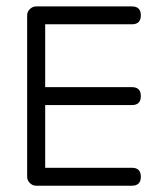

<svg xmlns="http://www.w3.org/2000/svg" viewBox="-20 -591 496 611"><path d="M428.2 -28.6Q428.2 0 399.7 0H95Q83.7 0 75.1 -8.5Q66.4 -17.1 66.4 -28.6V-542.2Q66.4 -553.7 75.1 -562.1Q83.7 -570.6 95 -570.6H399.7Q428.2 -570.6 428.2 -542.2Q428.2 -513.7 399.7 -513.7H123.8V-313.7H399.7Q428.2 -313.7 428.2 -285.2Q428.2 -256.6 399.7 -256.6H123.8V-57.1H399.7Q428.2 -57.1 428.2 -28.6Z"/></svg>

Font: EnergyBar
Style: Regular
Weight: 400
Italic angle: -10°
Version: 1.0 2000-03-28